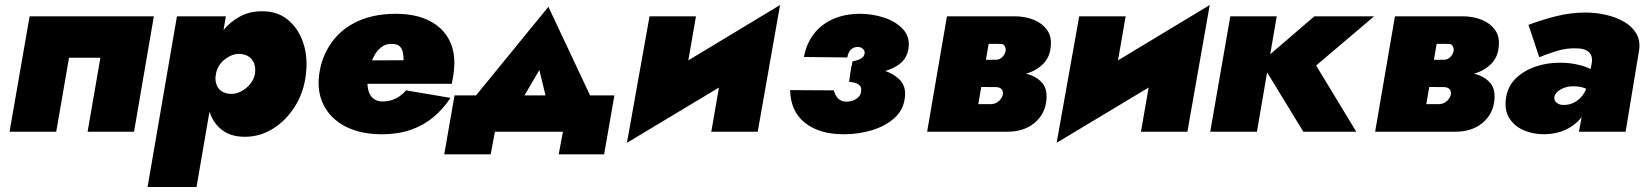

<svg xmlns="http://www.w3.org/2000/svg" viewBox="-20 -525 6570 765"><path d="M593 -460H98L18 0H204L255 -295H380L329 0H514Z M763 220 880 -460H685L568 220ZM1199 -230Q1207 -300 1187.5 -356.5Q1168 -413 1126 -447Q1084 -481 1023 -480Q975 -480 936.5 -459.5Q898 -439 870 -404.5Q842 -370 825 -325.5Q808 -281 802 -231Q796 -183 801 -138.5Q806 -94 823.5 -58Q841 -22 873.5 -1Q906 20 956 20Q1016 20 1068 -12.5Q1120 -45 1155.5 -101.5Q1191 -158 1199 -230ZM996 -232Q992 -209 977 -190.5Q962 -172 941 -161Q920 -150 897 -151Q882 -152 870 -157.5Q858 -163 850.5 -173.5Q843 -184 840 -198Q837 -212 840 -229Q843 -247 852 -262Q861 -277 875 -288Q889 -299 904.5 -305Q920 -311 936 -310Q958 -309 972.5 -298.5Q987 -288 993 -271Q999 -254 996 -232Z M1352 -191H1780Q1783 -205 1785 -217.5Q1787 -230 1788 -239Q1797 -311 1771.5 -362.5Q1746 -414 1691.5 -442Q1637 -470 1556 -470Q1481 -470 1421.5 -447Q1362 -424 1322 -381Q1282 -338 1263 -279Q1259 -267 1256.5 -255.5Q1254 -244 1252 -231Q1242 -159 1270.5 -104.5Q1299 -50 1358.5 -20Q1418 10 1502 10Q1565 10 1616 -7.5Q1667 -25 1706.5 -58Q1746 -91 1775 -135L1598 -165Q1587 -152 1572 -141.5Q1557 -131 1538.5 -125.5Q1520 -120 1498 -121Q1475 -123 1462 -137.5Q1449 -152 1445.5 -176Q1442 -200 1445 -230L1452 -250Q1458 -277 1469.5 -300Q1481 -323 1500 -337.5Q1519 -352 1545 -350Q1564 -349 1573 -340Q1582 -331 1585 -317Q1588 -303 1588 -285L1366 -284Z M2129 -246 2182 -28 2363 -77 2165 -498 1827 -84 2003 -31ZM2223 0 2206 90H2387L2428 -145H1791L1750 90H1935L1952 0Z M3044 -296 3088 -505 2523 -164 2478 44ZM2753 -460H2568L2478 44L2694 -120ZM3088 -505 2873 -340 2814 0H2999Z M3367 -229Q3427 -227 3477.5 -235.5Q3528 -244 3561 -267.5Q3594 -291 3600 -333Q3606 -378 3578 -408.5Q3550 -439 3503.5 -454.5Q3457 -470 3407 -470Q3346 -470 3299 -449Q3252 -428 3222.5 -389.5Q3193 -351 3183 -298L3356 -296Q3358 -309 3363.5 -318.5Q3369 -328 3378 -333Q3387 -338 3398 -338Q3407 -338 3413.5 -334Q3420 -330 3423 -324.5Q3426 -319 3425 -312Q3423 -298 3408.5 -290.5Q3394 -283 3377 -281ZM3342 10Q3400 10 3453.5 -6Q3507 -22 3543 -54Q3579 -86 3585 -134Q3592 -182 3562 -210Q3532 -238 3481 -250Q3430 -262 3372 -260L3363 -199Q3378 -198 3389.5 -194Q3401 -190 3407 -182.5Q3413 -175 3411 -161Q3410 -149 3402 -140Q3394 -131 3381.5 -125.5Q3369 -120 3352 -120Q3332 -120 3320 -132Q3308 -144 3302 -165L3128 -166Q3130 -81 3187.5 -35.5Q3245 10 3342 10Z M3823 -240 3815 -179 3948 -178Q3956 -178 3962 -175.5Q3968 -173 3971.5 -168.5Q3975 -164 3976 -158Q3977 -152 3975 -146Q3972 -133 3959 -121.5Q3946 -110 3926 -110H3803L3782 0H3991Q4059 0 4101 -34.5Q4143 -69 4149 -124Q4154 -169 4133 -194Q4112 -219 4075 -229.5Q4038 -240 3996 -240ZM3823 -221H3999Q4039 -222 4075 -233.5Q4111 -245 4136 -270Q4161 -295 4166 -334Q4172 -378 4152 -405.5Q4132 -433 4098 -446.5Q4064 -460 4024 -460H3862L3841 -351L3968 -350Q3976 -350 3980.5 -345Q3985 -340 3986.5 -333Q3988 -326 3986 -319Q3984 -311 3978.5 -303.5Q3973 -296 3965.5 -291.5Q3958 -287 3948 -287L3832 -286ZM3753 -460 3674 0H3859L3938 -460Z M4756 -296 4800 -505 4235 -164 4190 44ZM4465 -460H4280L4190 44L4406 -120ZM4800 -505 4585 -340 4526 0H4711Z M4882 -460 4802 0H4988L5067 -460ZM5217 -460 5004 -277 5173 0H5384L5224 -264L5455 -460Z M5608 -240 5600 -179 5733 -178Q5741 -178 5747 -175.5Q5753 -173 5756.5 -168.5Q5760 -164 5761 -158Q5762 -152 5760 -146Q5757 -133 5744 -121.5Q5731 -110 5711 -110H5588L5567 0H5776Q5844 0 5886 -34.5Q5928 -69 5934 -124Q5939 -169 5918 -194Q5897 -219 5860 -229.5Q5823 -240 5781 -240ZM5608 -221H5784Q5824 -222 5860 -233.5Q5896 -245 5921 -270Q5946 -295 5951 -334Q5957 -378 5937 -405.5Q5917 -433 5883 -446.5Q5849 -460 5809 -460H5647L5626 -351L5753 -350Q5761 -350 5765.5 -345Q5770 -340 5771.5 -333Q5773 -326 5771 -319Q5769 -311 5763.5 -303.5Q5758 -296 5750.5 -291.5Q5743 -287 5733 -287L5617 -286ZM5538 -460 5459 0H5644L5723 -460Z M6173 -138Q6175 -151 6186.5 -160.5Q6198 -170 6213.5 -175.5Q6229 -181 6244 -181Q6275 -182 6296 -173Q6317 -164 6336 -147L6347 -232Q6321 -253 6278.5 -264.5Q6236 -276 6193 -275Q6140 -275 6093.5 -258Q6047 -241 6016.5 -209.5Q5986 -178 5980 -131Q5974 -86 5993.5 -54.5Q6013 -23 6050 -6.5Q6087 10 6134 10Q6181 9 6218 -8Q6255 -25 6280 -56Q6305 -87 6314 -129L6306 -190Q6300 -164 6285.5 -145Q6271 -126 6251 -116Q6231 -106 6208 -107Q6194 -107 6183 -115Q6172 -123 6173 -138ZM6113 -297Q6139 -308 6181.5 -321.5Q6224 -335 6269 -332Q6290 -331 6303 -323Q6316 -315 6320.5 -302.5Q6325 -290 6322 -273L6271 0H6457L6510 -320Q6517 -360 6501 -389Q6485 -418 6453 -437Q6421 -456 6380.5 -465.5Q6340 -475 6297 -475Q6237 -475 6178.5 -460Q6120 -445 6070 -426Z"/></svg>

Font: Jost Black
Style: Italic
Weight: 900
Italic angle: -5°
Version: Version 3.710